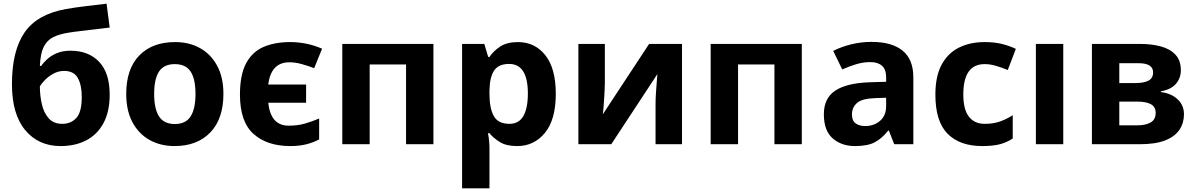

<svg xmlns="http://www.w3.org/2000/svg" viewBox="-20 -785 6514 1045"><path d="M45 -327Q45 -508 113.5 -608Q182 -708 340 -736Q392 -745 447 -751.5Q502 -758 560 -765L577 -635Q543 -631 502.5 -626Q462 -621 422 -616.5Q382 -612 352 -607Q302 -599 269 -582.5Q236 -566 218 -530Q200 -494 197 -426H204Q216 -444 237.5 -463.5Q259 -483 290.5 -496Q322 -509 364 -509Q462 -509 519.5 -448.5Q577 -388 577 -270Q577 -177 543 -114.5Q509 -52 449 -21Q389 10 310 10Q189 10 117 -77Q45 -164 45 -327ZM319 -111Q366 -111 395.5 -143Q425 -175 425 -257Q425 -322 403.5 -360.5Q382 -399 329 -399Q297 -399 269.5 -383.5Q242 -368 223 -348Q204 -328 197 -315Q197 -264 208 -217Q219 -170 245.5 -140.5Q272 -111 319 -111Z M1196 -274Q1196 -138 1124.5 -64Q1053 10 930 10Q854 10 794.5 -23Q735 -56 701 -119.5Q667 -183 667 -274Q667 -410 738 -483Q809 -556 933 -556Q1010 -556 1069 -523Q1128 -490 1162 -427Q1196 -364 1196 -274ZM819 -274Q819 -193 845.5 -151.5Q872 -110 932 -110Q991 -110 1017.5 -151.5Q1044 -193 1044 -274Q1044 -355 1017.5 -395.5Q991 -436 931 -436Q872 -436 845.5 -395.5Q819 -355 819 -274Z M1560 10Q1434 10 1360 -56Q1286 -122 1286 -270Q1286 -379 1320 -441.5Q1354 -504 1415.5 -530Q1477 -556 1559 -556Q1650 -556 1733 -520L1690 -414Q1653 -428 1619.5 -437Q1586 -446 1555 -446Q1455 -446 1440 -325H1646V-226H1440Q1453 -101 1551 -101Q1599 -101 1638 -112Q1677 -123 1717 -140V-26Q1682 -8 1644.5 1Q1607 10 1560 10Z M2339 -546V0H2190V-434H1992V0H1843V-546Z M2799 -556Q2891 -556 2948 -484.5Q3005 -413 3005 -274Q3005 -134 2946 -62Q2887 10 2795 10Q2736 10 2701 -11.5Q2666 -33 2644 -60H2636Q2644 -18 2644 20V240H2495V-546H2616L2637 -475H2644Q2666 -508 2703 -532Q2740 -556 2799 -556ZM2751 -437Q2693 -437 2669 -400.5Q2645 -364 2644 -291V-275Q2644 -196 2667.5 -153.5Q2691 -111 2753 -111Q2804 -111 2828.5 -153.5Q2853 -196 2853 -276Q2853 -437 2751 -437Z M3272 -546V-330Q3272 -313 3270.5 -288Q3269 -263 3267.5 -237Q3266 -211 3264 -190.5Q3262 -170 3261 -163L3513 -546H3692V0H3548V-218Q3548 -244 3550 -277Q3552 -310 3554.5 -338.5Q3557 -367 3558 -382L3307 0H3128V-546Z M4344 -546V0H4195V-434H3997V0H3848V-546Z M4724 -557Q4834 -557 4892.5 -509.5Q4951 -462 4951 -364V0H4847L4818 -74H4814Q4779 -30 4740 -10Q4701 10 4633 10Q4560 10 4512 -32Q4464 -74 4464 -163Q4464 -250 4525 -291Q4586 -332 4708 -337L4803 -340V-364Q4803 -407 4780.5 -427Q4758 -447 4718 -447Q4678 -447 4640 -435.5Q4602 -424 4564 -407L4515 -508Q4558 -530 4612 -543.5Q4666 -557 4724 -557ZM4803 -253 4745 -251Q4673 -249 4645 -225Q4617 -201 4617 -162Q4617 -128 4637 -113.5Q4657 -99 4689 -99Q4737 -99 4770 -127.5Q4803 -156 4803 -208Z M5326 10Q5204 10 5137.5 -57Q5071 -124 5071 -270Q5071 -370 5105 -433Q5139 -496 5199.5 -526Q5260 -556 5339 -556Q5395 -556 5436.5 -545Q5478 -534 5509 -519L5465 -404Q5430 -418 5399.5 -427Q5369 -436 5339 -436Q5223 -436 5223 -271Q5223 -189 5253.5 -150Q5284 -111 5339 -111Q5386 -111 5422 -123.5Q5458 -136 5492 -158V-31Q5458 -9 5420.5 0.5Q5383 10 5326 10Z M5767 0H5618V-546H5767Z M6407 -403Q6407 -359 6379.5 -328Q6352 -297 6298 -288V-284Q6355 -277 6389.5 -244.5Q6424 -212 6424 -163Q6424 -116 6399.5 -79Q6375 -42 6322 -21Q6269 0 6183 0H5923V-546H6183Q6247 -546 6297.5 -532.5Q6348 -519 6377.5 -487.5Q6407 -456 6407 -403ZM6256 -391Q6256 -441 6177 -441H6072V-333H6160Q6207 -333 6231.5 -346.5Q6256 -360 6256 -391ZM6270 -171Q6270 -203 6244.5 -217.5Q6219 -232 6170 -232H6072V-103H6173Q6215 -103 6242.5 -118.5Q6270 -134 6270 -171Z"/></svg>

Font: Noto Sans
Style: Bold
Weight: 700
Designer: Monotype Design Team
Foundry: Monotype Imaging Inc.
Version: Version 2.000;GOOG;noto-source:20170915:90ef993387c0; ttfaut